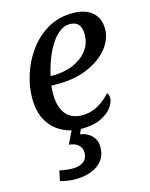

<svg xmlns="http://www.w3.org/2000/svg" viewBox="-118 -621 729 936"><g transform="rotate(-15 246.5 -153.0)"><path d="M238 10Q185 10 140.5 -13Q96 -36 69.5 -81.5Q43 -127 43 -197Q43 -253 62 -313.5Q81 -374 119 -427Q157 -480 212.5 -513Q268 -546 341 -546Q404 -546 439 -515.5Q474 -485 474 -431Q474 -379 436.5 -333Q399 -287 333.5 -259Q268 -231 184 -231H149Q148 -220 147.5 -209.5Q147 -199 147 -189Q147 -125 175 -89Q203 -53 257 -53Q305 -53 342.5 -76Q380 -99 401 -125Q411 -118 411 -100Q411 -78 392.5 -52.5Q374 -27 336 -8.5Q298 10 238 10ZM168 -277Q227 -277 272.5 -296.5Q318 -316 344.5 -350.5Q371 -385 371 -431Q371 -498 313 -498Q285 -498 260 -478.5Q235 -459 215 -426.5Q195 -394 180.5 -355Q166 -316 158 -277ZM144 240Q128 240 107 237Q86 234 69 229L80 178Q117 186 147 186Q178 186 199.5 171.5Q221 157 221 125Q221 101 203.5 86Q186 71 157 69L195 -9H242L223 34Q259 39 281 62Q303 85 303 117Q303 160 281.5 187Q260 214 224 227Q188 240 144 240Z"/></g></svg>

Font: NotoSerif-Italic
Style: Regular
Weight: 400
Italic angle: -12°
Designer: Monotype Design Team
Foundry: Monotype Imaging Inc.
Version: Version 2.007; ttfautohint (v1.8) -l 8 -r 50 -G 200 -x 14 -D